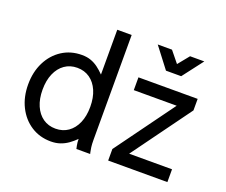

<svg xmlns="http://www.w3.org/2000/svg" viewBox="-119 -908 1297 1101"><g transform="rotate(20 529.5 -357.0)"><path d="M427.7 -253.9Q427.7 -197.8 409.7 -156Q391.6 -114.3 358.9 -91.3Q326.2 -68.4 282.2 -68.4Q238.3 -68.4 205.6 -91.3Q172.9 -114.3 154.8 -156Q136.7 -197.8 136.7 -253.9Q136.7 -310.1 154.8 -351.8Q172.9 -393.6 205.6 -416.5Q238.3 -439.5 282.2 -439.5Q326.2 -439.5 358.9 -416.5Q391.6 -393.6 409.7 -351.8Q427.7 -310.1 427.7 -253.9ZM509.8 -82V-722.7H421.9V-449.2Q401.4 -470.2 380.9 -485.4Q360.4 -500.5 336.7 -509Q313 -517.6 282.2 -517.6Q213.9 -517.6 161.1 -483.4Q108.4 -449.2 78.6 -389.6Q48.8 -330.1 48.8 -253.9Q48.8 -177.7 78.6 -118.2Q108.4 -58.6 161.1 -24.4Q213.9 9.8 282.2 9.8Q313 9.8 338.1 1.2Q363.3 -7.3 385.3 -22.7Q407.2 -38.1 427.7 -58.6Q427.7 -36.6 431.6 -18.3Q435.5 0 435.5 0H519.5Q519.5 0 517.1 -10Q514.6 -20 512.2 -38.6Q509.8 -57.1 509.8 -82ZM629.4 -507.8V-429.7H920.4L990.7 -437.5V-507.8ZM990.7 -78.1H699.7L629.4 -70.3V0H990.7ZM729 -78.1 990.7 -437.5 891.1 -429.7 629.4 -70.3ZM755.9 -722.7H668.9L764.6 -597.7H857.4ZM866.2 -722.7 764.6 -597.7H857.4L953.1 -722.7Z"/></g></svg>

Font: Giphurs
Style: Regular
Weight: 400
Version: Version 2.010